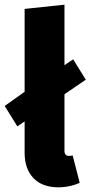

<svg xmlns="http://www.w3.org/2000/svg" viewBox="-31 -781 386 819"><path d="M279 -118 309 -1Q292 7 267.5 12.5Q243 18 218 18Q149 18 111.5 -21.5Q74 -61 74 -130V-263L43 -242L-11 -329L72 -388L74 -389V-743L244 -761V-503L281 -528L335 -441L244 -379V-138Q244 -116 263 -116Q271 -116 279 -118Z"/></svg>

Font: Fira Sans Compressed ExtraBold
Style: Regular
Weight: 800
Width: 1
Designer: bBox Type GmbH & Carrois Corporate GbR & Edenspiekermann AG
Foundry: bBox Type GmbH & Carrois Corporate GbR & Edenspiekermann AG
Version: Version 4.301